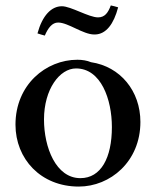

<svg xmlns="http://www.w3.org/2000/svg" viewBox="-20 -674 575 707"><path d="M145 -543C157 -571 172 -591 194 -591C231 -591 286 -547 327 -547H330C371 -548 399 -586 415 -647C406 -650 397 -652 388 -654C378 -627 366 -610 341 -610C307 -610 241 -651 208 -651C169 -651 136 -617 118 -551C128 -548 136 -545 145 -543ZM265 -454C149 -454 37 -362 37 -215C37 -89 130 13 270 13C386 13 497 -79 497 -225C497 -339 423 -429 315 -445C301 -451 283 -454 265 -454ZM260 -422C352 -422 392 -308 392 -206C392 -93 352 -18 276 -18C186 -18 142 -131 142 -234C142 -346 200 -422 260 -422Z"/></svg>

Font: Sibila
Style: Regular
Weight: 400
Designer: Stefan Peev
Foundry: Context Ltd
Version: Version 1.000